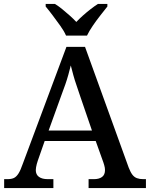

<svg xmlns="http://www.w3.org/2000/svg" viewBox="-20 -951 758 971"><path d="M1 0V-45H18Q38 -45 50.5 -51Q63 -57 73.5 -73.5Q84 -90 95 -122L316 -714H410L631 -103Q640 -80 649.5 -67.5Q659 -55 672.5 -50Q686 -45 704 -45H718V0H428V-45H455Q481 -45 496 -56Q511 -67 511 -91Q511 -97 510 -103Q509 -109 507 -116Q505 -123 503 -129L464 -238H206L171 -138Q168 -130 166 -121.5Q164 -113 162.5 -105.5Q161 -98 161 -91Q161 -68 177 -56.5Q193 -45 221 -45H250V0ZM226 -291H445L386 -463Q377 -491 367.5 -518Q358 -545 351 -570.5Q344 -596 338 -620Q332 -596 325.5 -572.5Q319 -549 310.5 -524.5Q302 -500 291 -471ZM314 -771Q304 -794 285 -820.5Q266 -847 246.5 -873Q227 -899 211 -918V-931H258Q276 -920 295 -904.5Q314 -889 332.5 -872.5Q351 -856 366 -840Q381 -856 399.5 -872.5Q418 -889 438 -904.5Q458 -920 475 -931H523V-918Q508 -899 487.5 -873Q467 -847 449 -820.5Q431 -794 420 -771Z"/></svg>

Font: Noto Serif Thai Medium
Style: Regular
Weight: 500
Version: Version 2.001